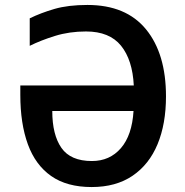

<svg xmlns="http://www.w3.org/2000/svg" viewBox="-20 -745 745 775"><path d="M327 -618Q260 -618 202 -600Q144 -582 100 -560V-671Q145 -693 200 -709Q255 -725 333 -725Q489 -725 569.5 -626.5Q650 -528 650 -356Q650 -245 616 -163Q582 -81 515 -35.5Q448 10 350 10Q250 10 186.5 -34.5Q123 -79 92.5 -162.5Q62 -246 62 -362V-400H520Q515 -503 468.5 -560.5Q422 -618 327 -618ZM351 -95Q423 -95 468 -147Q513 -199 519 -297H191Q191 -201 228 -148Q265 -95 351 -95Z"/></svg>

Font: Noto Sans SemiCondensed SemiBold
Style: Regular
Weight: 600
Width: 4
Designer: Monotype Design Team
Foundry: Monotype Imaging Inc.
Version: Version 2.013; ttfautohint (v1.8.4.7-5d5b)